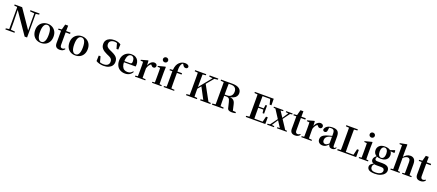

<svg xmlns="http://www.w3.org/2000/svg" viewBox="164 -2955 12140 5339"><g transform="rotate(20 6234.0 -285.5)"><path d="M38 0V-33L144 -47H171L308 -33V0ZM135 0V-713H173L183 -261V0ZM509 -708V-741H780V-708L675 -694H648ZM609 4 162 -646 159 -649 125 -700 42 -708V-741H264L662 -160L643 -153L640 -450V-741H681V4Z M1093 16Q1014 16 952.5 -18.5Q891 -53 856.5 -117Q822 -181 822 -270Q822 -359 859 -422Q896 -485 958 -518.5Q1020 -552 1093 -552Q1167 -552 1229 -519Q1291 -486 1328 -423Q1365 -360 1365 -270Q1365 -181 1330 -116.5Q1295 -52 1233.5 -18Q1172 16 1093 16ZM1093 -17Q1154 -17 1187.5 -80Q1221 -143 1221 -268Q1221 -394 1187.5 -456Q1154 -518 1093 -518Q1033 -518 999 -456Q965 -394 965 -268Q965 -143 999 -80Q1033 -17 1093 -17Z M1573 -496V-536H1770V-496ZM1649 16Q1578 16 1541 -19.5Q1504 -55 1504 -132Q1504 -160 1504.5 -182.5Q1505 -205 1505 -235V-496H1418V-528L1528 -538L1509 -525L1555 -696H1642L1640 -519V-509V-124Q1640 -82 1657.5 -62.5Q1675 -43 1706 -43Q1726 -43 1742 -50.5Q1758 -58 1778 -73L1793 -56Q1772 -21 1736.5 -2.5Q1701 16 1649 16Z M2106 16Q2027 16 1965.5 -18.5Q1904 -53 1869.5 -117Q1835 -181 1835 -270Q1835 -359 1872 -422Q1909 -485 1971 -518.5Q2033 -552 2106 -552Q2180 -552 2242 -519Q2304 -486 2341 -423Q2378 -360 2378 -270Q2378 -181 2343 -116.5Q2308 -52 2246.5 -18Q2185 16 2106 16ZM2106 -17Q2167 -17 2200.5 -80Q2234 -143 2234 -268Q2234 -394 2200.5 -456Q2167 -518 2106 -518Q2046 -518 2012 -456Q1978 -394 1978 -268Q1978 -143 2012 -80Q2046 -17 2106 -17Z M2945 19Q2884 19 2823 3Q2762 -13 2720 -41L2726 -205H2779L2829 -16L2768 -42L2757 -80Q2806 -45 2844 -33.5Q2882 -22 2932 -22Q3008 -22 3051 -56.5Q3094 -91 3094 -154Q3094 -189 3083 -214Q3072 -239 3045.5 -259Q3019 -279 2974 -298L2928 -318Q2832 -361 2781.5 -415Q2731 -469 2731 -555Q2731 -621 2764.5 -666.5Q2798 -712 2856.5 -735.5Q2915 -759 2990 -759Q3049 -759 3098 -744.5Q3147 -730 3186 -703L3179 -547H3126L3077 -727L3143 -699L3151 -659Q3109 -693 3078.5 -706Q3048 -719 3006 -719Q2939 -719 2897 -687Q2855 -655 2855 -596Q2855 -542 2885 -510Q2915 -478 2970 -454L3020 -432Q3095 -399 3139.5 -366Q3184 -333 3203.5 -293Q3223 -253 3223 -198Q3223 -133 3190 -84.5Q3157 -36 3095 -8.5Q3033 19 2945 19Z M3581 16Q3501 16 3438.5 -16.5Q3376 -49 3340.5 -113Q3305 -177 3305 -269Q3305 -359 3343 -422.5Q3381 -486 3442.5 -519Q3504 -552 3574 -552Q3648 -552 3698.5 -522.5Q3749 -493 3774.5 -443Q3800 -393 3800 -331Q3800 -296 3794 -270H3363V-305H3618Q3650 -305 3661.5 -322.5Q3673 -340 3673 -380Q3673 -446 3645 -482Q3617 -518 3569 -518Q3536 -518 3508 -493Q3480 -468 3463.5 -416Q3447 -364 3447 -283Q3447 -201 3470 -148.5Q3493 -96 3533.5 -72Q3574 -48 3626 -48Q3679 -48 3715.5 -68Q3752 -88 3779 -123L3797 -110Q3766 -50 3711 -17Q3656 16 3581 16Z M3872 0V-30L3980 -41H4067L4177 -30V0ZM3943 0Q3945 -25 3945.5 -67Q3946 -109 3946.5 -154.5Q3947 -200 3947 -235V-310Q3947 -361 3946 -394Q3945 -427 3943 -464L3865 -471V-495L4061 -550L4074 -542L4082 -399V-398V-235Q4082 -200 4082.5 -154.5Q4083 -109 4083.5 -67Q4084 -25 4085 0ZM4081 -320 4048 -381H4075Q4090 -436 4116.5 -474Q4143 -512 4176.5 -532Q4210 -552 4243 -552Q4276 -552 4301.5 -537Q4327 -522 4334 -485Q4333 -453 4317 -432.5Q4301 -412 4267 -412Q4242 -412 4224 -426Q4206 -440 4187 -464L4164 -491L4200 -485Q4158 -463 4129.5 -424.5Q4101 -386 4081 -320Z M4376 0V-30L4483 -40H4545L4653 -30V0ZM4447 0Q4448 -25 4448.5 -67Q4449 -109 4449.5 -154.5Q4450 -200 4450 -235V-308Q4450 -358 4449.5 -394Q4449 -430 4447 -466L4368 -473V-497L4575 -550L4588 -542L4584 -388V-235Q4584 -200 4584.5 -154.5Q4585 -109 4586 -67Q4587 -25 4588 0ZM4512 -655Q4481 -655 4458.5 -675.5Q4436 -696 4436 -729Q4436 -760 4458.5 -780.5Q4481 -801 4512 -801Q4543 -801 4565.5 -780.5Q4588 -760 4588 -729Q4588 -696 4565.5 -675.5Q4543 -655 4512 -655Z M4720 0V-30L4833 -40H4917L5031 -30V0ZM4795 0Q4797 -58 4797.5 -117.5Q4798 -177 4798 -235V-496H4714V-528L4845 -541L4798 -516L4799 -527Q4806 -622 4831 -677Q4856 -732 4893 -765Q4931 -800 4972.5 -815Q5014 -830 5058 -830Q5100 -830 5134 -814.5Q5168 -799 5177 -763Q5176 -738 5159.5 -721Q5143 -704 5112 -704Q5086 -704 5065 -718.5Q5044 -733 5024 -769L4999 -808V-817H5046V-809Q5021 -805 5000.5 -792Q4980 -779 4968 -761Q4952 -734 4943 -699.5Q4934 -665 4932 -618.5Q4930 -572 4933 -511V-235Q4933 -177 4934 -117.5Q4935 -58 4937 0ZM4867 -496V-536H5070V-496Z M5477 0Q5479 -85 5479 -171.5Q5479 -258 5479 -346V-394Q5479 -481 5479 -567.5Q5479 -654 5477 -741H5619Q5617 -656 5616.5 -568.5Q5616 -481 5616 -394V-314Q5616 -247 5616.5 -167Q5617 -87 5619 0ZM5383 0V-33L5536 -47H5563L5704 -33V0ZM5383 -708V-741H5712V-708L5563 -694H5536ZM5801 0V-33L5944 -47H5966L6104 -33V0ZM5812 -708V-741H6069V-708L5958 -694L5930 -693ZM5544 -190 5542 -255H5560L5583 -285L5953 -741H6005ZM5900 0 5694 -390 5783 -495 6054 0Z M6150 0V-33L6303 -47H6332L6485 -33V0ZM6244 0Q6246 -85 6246 -171.5Q6246 -258 6246 -346V-394Q6246 -481 6246 -567.5Q6246 -654 6244 -741H6390Q6387 -656 6386.5 -567.5Q6386 -479 6386 -379V-352Q6386 -261 6386.5 -174Q6387 -87 6390 0ZM6739 13Q6677 13 6644 -7.5Q6611 -28 6603 -81L6567 -230Q6558 -271 6545 -297.5Q6532 -324 6508.5 -336.5Q6485 -349 6444 -349H6319V-384H6459Q6515 -384 6551 -406.5Q6587 -429 6604.5 -466.5Q6622 -504 6622 -550Q6622 -624 6581.5 -664Q6541 -704 6459 -704H6318V-741H6492Q6620 -741 6688 -691.5Q6756 -642 6756 -553Q6756 -505 6730.5 -464Q6705 -423 6647.5 -395.5Q6590 -368 6495 -362V-373Q6575 -370 6618.5 -351.5Q6662 -333 6683.5 -298Q6705 -263 6716 -210L6761 -12L6692 -43L6847 -33V0Q6821 6 6797.5 9.5Q6774 13 6739 13ZM6150 -708V-741H6318V-694H6303Z M7151 0V-33L7304 -47H7319V0ZM7245 0Q7247 -85 7247 -171.5Q7247 -258 7247 -346V-394Q7247 -481 7247 -567.5Q7247 -654 7245 -741H7392Q7391 -656 7390.5 -568Q7390 -480 7390 -387V-359Q7390 -263 7390.5 -175Q7391 -87 7392 0ZM7319 0V-37H7701L7630 -4L7678 -199H7730L7729 0ZM7319 -359V-395H7565V-359ZM7554 -259 7539 -370V-391L7554 -500H7599V-259ZM7151 -708V-741H7319V-694H7304ZM7658 -548 7610 -738 7681 -703H7319V-741H7709L7711 -548Z M7783 0V-30L7871 -40H7901L7984 -30V0ZM7829 0 8056 -312 8078 -292H8074L7978 -146L7884 0ZM8072 0V-30L8209 -40H8247L8360 -30V0ZM8090 -240 8068 -262H8074L8163 -399L8253 -536H8308ZM8170 0 8020 -231 7823 -536H7976L8121 -315L8328 0ZM7789 -506V-536H8072V-506L7964 -495H7897ZM8152 -506V-536H8343V-506L8266 -496H8238Z M8535 -496V-536H8732V-496ZM8611 16Q8540 16 8503 -19.5Q8466 -55 8466 -132Q8466 -160 8466.5 -182.5Q8467 -205 8467 -235V-496H8380V-528L8490 -538L8471 -525L8517 -696H8604L8602 -519V-509V-124Q8602 -82 8619.5 -62.5Q8637 -43 8668 -43Q8688 -43 8704 -50.5Q8720 -58 8740 -73L8755 -56Q8734 -21 8698.5 -2.5Q8663 16 8611 16Z M8794 0V-30L8902 -41H8989L9099 -30V0ZM8865 0Q8867 -25 8867.5 -67Q8868 -109 8868.5 -154.5Q8869 -200 8869 -235V-310Q8869 -361 8868 -394Q8867 -427 8865 -464L8787 -471V-495L8983 -550L8996 -542L9004 -399V-398V-235Q9004 -200 9004.5 -154.5Q9005 -109 9005.5 -67Q9006 -25 9007 0ZM9003 -320 8970 -381H8997Q9012 -436 9038.5 -474Q9065 -512 9098.5 -532Q9132 -552 9165 -552Q9198 -552 9223.5 -537Q9249 -522 9256 -485Q9255 -453 9239 -432.5Q9223 -412 9189 -412Q9164 -412 9146 -426Q9128 -440 9109 -464L9086 -491L9122 -485Q9080 -463 9051.5 -424.5Q9023 -386 9003 -320Z M9424 16Q9361 16 9320.5 -19.5Q9280 -55 9280 -118Q9280 -161 9299 -193.5Q9318 -226 9362.5 -251.5Q9407 -277 9482 -298Q9522 -309 9571.5 -322Q9621 -335 9661 -344V-319Q9621 -309 9581 -297.5Q9541 -286 9514 -277Q9460 -255 9433 -220.5Q9406 -186 9406 -136Q9406 -90 9428 -67.5Q9450 -45 9487 -45Q9503 -45 9521.5 -52.5Q9540 -60 9564.5 -79.5Q9589 -99 9622 -135L9638 -82H9603Q9574 -51 9548.5 -29Q9523 -7 9493.5 4.5Q9464 16 9424 16ZM9703 15Q9652 15 9625 -14.5Q9598 -44 9592 -94V-97V-381Q9592 -435 9582 -464.5Q9572 -494 9549 -506Q9526 -518 9487 -518Q9461 -518 9434 -512Q9407 -506 9371 -491L9433 -516L9423 -439Q9420 -396 9401.5 -378Q9383 -360 9357 -360Q9308 -360 9296 -406Q9306 -474 9366.5 -513Q9427 -552 9532 -552Q9632 -552 9677.5 -506Q9723 -460 9723 -356V-95Q9723 -60 9732 -47Q9741 -34 9757 -34Q9768 -34 9778 -41Q9788 -48 9802 -67L9819 -53Q9801 -17 9773 -1Q9745 15 9703 15Z M9857 0 9858 -33 10010 -47H10025V0ZM9951 0Q9953 -85 9953 -169Q9953 -253 9953 -326V-394Q9953 -481 9953 -568Q9953 -655 9951 -741H10098Q10097 -656 10096.5 -569.5Q10096 -483 10096 -400V-337Q10096 -258 10096.5 -172.5Q10097 -87 10098 0ZM10025 0V-37H10388L10317 -5L10368 -214H10419L10418 0ZM9857 -708V-741H10198V-708L10043 -694H10010Z M10493 0V-30L10600 -40H10662L10770 -30V0ZM10564 0Q10565 -25 10565.5 -67Q10566 -109 10566.5 -154.5Q10567 -200 10567 -235V-308Q10567 -358 10566.5 -394Q10566 -430 10564 -466L10485 -473V-497L10692 -550L10705 -542L10701 -388V-235Q10701 -200 10701.5 -154.5Q10702 -109 10703 -67Q10704 -25 10705 0ZM10629 -655Q10598 -655 10575.5 -675.5Q10553 -696 10553 -729Q10553 -760 10575.5 -780.5Q10598 -801 10629 -801Q10660 -801 10682.5 -780.5Q10705 -760 10705 -729Q10705 -696 10682.5 -675.5Q10660 -655 10629 -655Z M11058 259Q10972 259 10922.5 241.5Q10873 224 10852.5 194Q10832 164 10832 128Q10832 85 10866 50.5Q10900 16 10968 -7L10971 -1Q10944 27 10929.5 49.5Q10915 72 10915 106Q10915 161 10952.5 189.5Q10990 218 11058 218Q11160 218 11211 184.5Q11262 151 11262 96Q11262 68 11241 44.5Q11220 21 11166 21H11051Q11013 21 10990 19.5Q10967 18 10945 12V8Q10863 -16 10863 -89Q10863 -123 10884 -157Q10905 -191 10959 -227V-236L10979 -226Q10959 -202 10949.5 -184Q10940 -166 10940 -143Q10940 -118 10958 -104.5Q10976 -91 11016 -91H11162Q11238 -91 11283.5 -72.5Q11329 -54 11350 -21Q11371 12 11371 55Q11371 107 11334.5 153.5Q11298 200 11228 229.5Q11158 259 11058 259ZM11075 -189Q11003 -189 10954 -212.5Q10905 -236 10880.5 -276.5Q10856 -317 10856 -369Q10856 -449 10912 -500.5Q10968 -552 11076 -552Q11135 -552 11178 -536.5Q11221 -521 11247 -494L11251 -490Q11295 -443 11295 -369Q11295 -317 11270 -276.5Q11245 -236 11196.5 -212.5Q11148 -189 11075 -189ZM11075 -220Q11122 -220 11148 -260.5Q11174 -301 11174 -369Q11174 -441 11147.5 -481Q11121 -521 11076 -521Q11030 -521 11004 -480.5Q10978 -440 10978 -369Q10978 -301 11003 -260.5Q11028 -220 11075 -220ZM11213 -483V-498H11219L11362 -551L11379 -540V-470Z M11429 0V-30L11535 -40H11599L11703 -30V0ZM11500 0Q11501 -25 11501.5 -67Q11502 -109 11502.5 -154.5Q11503 -200 11503 -235V-748L11425 -753V-780L11625 -819L11638 -810L11635 -651V-443L11638 -429V-235Q11638 -200 11638.5 -154.5Q11639 -109 11640 -67Q11641 -25 11642 0ZM11775 0V-30L11879 -40H11941L12050 -30V0ZM11843 0Q11845 -25 11845.5 -66.5Q11846 -108 11846.5 -153.5Q11847 -199 11847 -235V-370Q11847 -433 11825.5 -458.5Q11804 -484 11767 -484Q11734 -484 11692.5 -460.5Q11651 -437 11605 -384L11576 -427H11617Q11669 -493 11718 -522.5Q11767 -552 11826 -552Q11898 -552 11940 -506.5Q11982 -461 11982 -359V-235Q11982 -199 11982.5 -153.5Q11983 -108 11983.5 -66.5Q11984 -25 11985 0Z M12244 -496V-536H12441V-496ZM12320 16Q12249 16 12212 -19.5Q12175 -55 12175 -132Q12175 -160 12175.5 -182.5Q12176 -205 12176 -235V-496H12089V-528L12199 -538L12180 -525L12226 -696H12313L12311 -519V-509V-124Q12311 -82 12328.5 -62.5Q12346 -43 12377 -43Q12397 -43 12413 -50.5Q12429 -58 12449 -73L12464 -56Q12443 -21 12407.5 -2.5Q12372 16 12320 16Z"/></g></svg>

Font: Noto Serif KR ExtraLight
Style: Bold
Weight: 700
Version: Version 2.002-H1;hotconv 1.1.0;makeotfexe 2.6.0